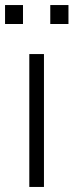

<svg xmlns="http://www.w3.org/2000/svg" viewBox="-44 -740 291 760"><path d="M72 0V-526H130V0ZM-24 -645V-720H47V-645ZM155 -645V-720H227V-645Z"/></svg>

Font: Archivo SemiBold ExtraLight
Style: Regular
Weight: 250
Version: Version 2.001